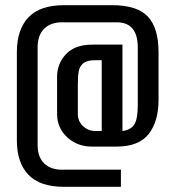

<svg xmlns="http://www.w3.org/2000/svg" viewBox="-20 -720 676 740"><path d="M45 -179V-519Q45 -606 89.5 -653Q134 -700 226 -700H412Q509 -700 550 -656Q591 -612 591 -519V-335Q591 -252 553 -203.5Q515 -155 429 -155H334Q278 -155 239 -191Q200 -227 200 -281V-424Q200 -475 234.5 -511.5Q269 -548 336 -548H452V-215Q486 -220 498.5 -241.5Q511 -263 511 -315V-537Q511 -634 430 -634H218Q175 -634 150 -609Q125 -584 125 -537V-162Q125 -115 150 -90.5Q175 -66 218 -66H446V0H226Q134 0 89.5 -46.5Q45 -93 45 -179ZM372 -215V-488H347Q316 -488 301.5 -476.5Q287 -465 283.5 -446Q280 -427 280 -395V-280Q280 -253 300 -234Q320 -215 348 -215Z"/></svg>

Font: Homenaje
Style: Regular
Weight: 400
Designer: Constanza Artigas Preller, Agustina Mingote
Foundry: Constanza Artigas Preller, Agustina Mingote
Version: Version 1.100